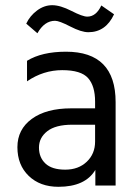

<svg xmlns="http://www.w3.org/2000/svg" viewBox="-20 -714 532 739"><path d="M192 -634Q151 -634 124 -586L81 -623Q95 -653 122.5 -673.5Q150 -694 181 -694Q212 -694 255 -672Q298 -650 316 -650Q350 -650 370 -693L419 -659Q387 -590 320 -590Q293 -590 250.5 -612Q208 -634 192 -634ZM205 5Q134 5 90.5 -37Q47 -79 47 -147.5Q47 -216 102.5 -256.5Q158 -297 254 -297H346V-323Q346 -383 319 -413.5Q292 -444 219.5 -444Q147 -444 84 -401V-480Q141 -515 234 -515Q425 -515 425 -321V0H347V-60Q308 5 205 5ZM346 -169V-234H258Q194 -234 162 -209Q130 -184 130 -146Q130 -108 155 -84.5Q180 -61 231 -61Q282 -61 314 -91.5Q346 -122 346 -169Z"/></svg>

Font: Hind Jalandhar
Style: Regular
Weight: 400
Designer: Namrata Goyal
Foundry: Indian Type Foundry
Version: Version 0.702;PS 1.0;hotconv 1.0.81;makeotf.lib2.5.63406